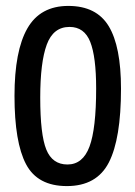

<svg xmlns="http://www.w3.org/2000/svg" viewBox="-20 -620 458 649"><path d="M29 -296Q29 -448 72.5 -524Q116 -600 211 -600Q306 -600 347.5 -531.5Q389 -463 389 -320Q389 -151 348 -71Q307 9 206 9Q107 9 68 -65Q29 -139 29 -296ZM116 -290Q116 -165 136.5 -114.5Q157 -64 208 -64Q260 -64 282.5 -124.5Q305 -185 305 -321Q305 -428 285 -478.5Q265 -529 215 -529Q160 -529 138 -469Q116 -409 116 -290Z"/></svg>

Font: YanoneKaffeesatzRR
Style: Regular
Weight: 400
Designer: Yanone (Cyrillic: Daniel Pouzeot & Huerta Tipografica)
Foundry: Yanone
Version: Version 1.100;PS 001.100;hotconv 1.0.70;makeotf.lib2.5.58329